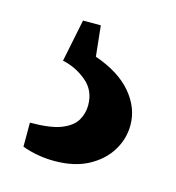

<svg xmlns="http://www.w3.org/2000/svg" viewBox="-60 -53 383 418"><g transform="rotate(15 131.0 156.0)"><path d="M97.2 311.5Q59.1 311.5 24.4 298.8V244.6Q70.8 244.6 95 234.9Q119.1 225.1 128.2 209.2Q137.2 193.4 137.2 175.3Q137.2 142.1 113.3 122.1Q89.4 102.1 59.1 95.7L78.6 0H118.7L126 68.8Q181.2 87.9 209.2 121.1Q237.3 154.3 237.3 193.4Q237.3 224.1 220.9 251Q204.6 277.8 173.3 294.7Q142.1 311.5 97.2 311.5Z"/></g></svg>

Font: Antonio
Style: Bold
Weight: 700
Designer: Vernon Adams
Foundry: Vernon Adams
Version: Version 1.002